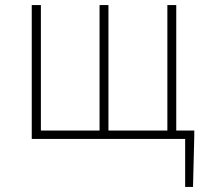

<svg xmlns="http://www.w3.org/2000/svg" viewBox="-20 -547 813 756"><path d="M674 -33V-527H639V-33H407V-527H372V-33H141V-527H105V0H709V189H740L745 -13V-33Z"/></svg>

Font: Noto Sans CJK Thin
Style: Regular
Weight: 100
Designer: Ryoko NISHIZUKA (kana & ideographs); Paul D. Hunt (Latin, Greek & Cyrillic); Wenlong ZHANG (bopomofo); Sandoll Communica
Foundry: Adobe Systems Incorporated
Version: Version 1.000;PS 1;hotconv 1.0.78;makeotf.lib2.5.61930